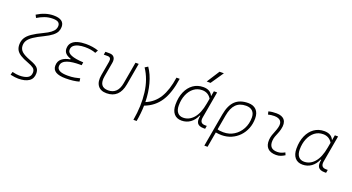

<svg xmlns="http://www.w3.org/2000/svg" viewBox="-60 -1591 4808 2622"><g transform="rotate(20 2344.0 -280.5)"><path d="M236.8 234.4Q213.9 234.4 187.3 231Q160.6 227.5 121.6 219.7L133.8 174.8Q196.8 189.5 234.9 189.5Q312 189.5 355.5 165.8Q398.9 142.1 398.9 85.4Q398.9 44.9 369.4 23.7Q339.8 2.4 286.1 -17.1Q214.4 -43.5 171.9 -70.3Q129.4 -97.2 110.8 -130.4Q92.3 -163.6 92.3 -208Q92.3 -262.7 116.9 -304.9Q141.6 -347.2 197.8 -386Q253.9 -424.8 347.7 -468.8Q411.6 -499 446 -525.6Q480.5 -552.2 493.7 -577.4Q506.8 -602.5 506.8 -627.9Q506.8 -662.1 482.9 -679.7Q459 -697.3 403.8 -697.3Q341.3 -697.3 286.1 -677.2Q231 -657.2 183.1 -627.4L162.1 -668Q280.8 -742.2 399.9 -742.2Q553.7 -742.2 553.7 -632.3Q553.7 -595.2 538.1 -562.5Q522.5 -529.8 481.9 -497.6Q441.4 -465.3 366.7 -429.2Q283.2 -389.2 233.4 -355.7Q183.6 -322.3 161.4 -288.3Q139.2 -254.4 139.2 -212.4Q139.2 -161.1 175.5 -127Q211.9 -92.8 303.7 -58.6Q347.7 -42.5 379.6 -25.4Q411.6 -8.3 428.7 17.1Q445.8 42.5 445.8 84.5Q445.8 159.7 390.6 197Q335.4 234.4 236.8 234.4Z M844.2 9.8Q652.8 9.8 652.8 -105Q652.8 -171.9 698 -208.3Q743.2 -244.6 815.9 -255.9L817.9 -266.1Q715.3 -296.9 715.3 -377Q715.3 -431.6 746.1 -464.6Q776.9 -497.6 829.3 -512.5Q881.8 -527.3 946.8 -527.3Q1047.9 -527.3 1129.4 -499L1106 -456.5Q1042 -482.4 949.7 -482.4Q899.9 -482.4 856.9 -471.9Q814 -461.4 787.8 -438Q761.7 -414.6 761.7 -374.5Q761.7 -289.6 996.1 -278.3L989.3 -234.4H961.4Q913.1 -234.4 866.7 -229.2Q820.3 -224.1 783 -211.2Q745.6 -198.2 723.6 -174.8Q701.7 -151.4 701.7 -115.2Q701.7 -35.2 856 -35.2Q916.5 -35.2 958 -43Q999.5 -50.8 1032.2 -59.6L1038.6 -13.7Q958.5 9.8 844.2 9.8Z M1437 9.8Q1349.1 9.8 1309.8 -45.9Q1270.5 -101.6 1288.1 -200.2L1324.2 -405.3Q1335.9 -473.6 1281.2 -473.6H1223.6L1231.4 -517.6H1292Q1338.9 -517.6 1359.9 -488Q1380.9 -458.5 1371.1 -405.3L1335 -200.2Q1306.2 -35.2 1444.8 -35.2Q1584 -35.2 1612.8 -200.2L1668.5 -517.6H1715.3L1659.7 -200.2Q1622.6 9.8 1437 9.8Z M1908.2 224.6Q1946.3 8.8 1922.6 -177.5Q1898.9 -363.8 1807.1 -500.5L1850.1 -527.3Q1911.1 -438.5 1943.6 -317.9Q1976.1 -197.3 1979 -58.6Q2100.6 -108.4 2168.7 -219.7Q2236.8 -331.1 2264.2 -517.6H2311Q2280.3 -304.2 2200.9 -182.1Q2121.6 -60.1 1979 -6.8Q1976.6 106.9 1955.1 224.6Z M2794.9 -444.3 2808.1 -517.6H2855L2787.1 -131.8Q2770.5 -40 2853.5 -40H2878.4L2870.6 4.9H2847.2Q2780.3 4.9 2756.1 -30.3Q2731.9 -65.4 2747.6 -139.6H2739.3Q2708.5 -67.9 2653.6 -28.8Q2598.6 10.3 2527.8 10.3Q2455.6 10.3 2416.3 -36.9Q2377 -84 2377 -169.4Q2377 -275.4 2411.9 -354.7Q2446.8 -434.1 2509.3 -478.3Q2571.8 -522.5 2655.8 -522.5Q2757.3 -522.5 2792.5 -444.3ZM2654.3 -477.5Q2585 -477.5 2533.2 -437.5Q2481.4 -397.5 2452.4 -328.4Q2423.3 -259.3 2423.3 -171.9Q2423.3 -106 2452.9 -70.3Q2482.4 -34.7 2535.2 -34.7Q2621.1 -34.7 2684.6 -107.2Q2748 -179.7 2773.9 -325.7L2787.6 -401.9Q2741.7 -477.5 2654.3 -477.5ZM2669.9 -609.4 2789.1 -794.9H2852.1L2725.6 -609.4Z M3305.7 -527.3Q3381.3 -527.3 3423.1 -484.1Q3464.8 -440.9 3464.8 -361.3Q3464.8 -282.2 3438 -214.6Q3411.1 -147 3363 -96.7Q3314.9 -46.4 3250.2 -18.3Q3185.5 9.8 3109.4 9.8Q3087.9 9.8 3067.1 7.6Q3046.4 5.4 3024.9 2L2985.8 224.6H2939L3024.4 -260.3Q3048.8 -397.5 3116.9 -462.4Q3185.1 -527.3 3305.7 -527.3ZM3033.2 -46.4Q3061.5 -35.2 3120.1 -35.2Q3205.1 -35.2 3272.5 -77.4Q3339.8 -119.6 3378.9 -192.4Q3418 -265.1 3418 -356.4Q3418 -416.5 3384.8 -449.5Q3351.6 -482.4 3291 -482.4Q3198.2 -482.4 3144.5 -428.2Q3090.8 -374 3070.8 -259.3Z M4010.7 -66.9 4025.9 -31.2Q3999 -14.2 3969.5 -2.2Q3939.9 9.8 3901.4 9.8Q3818.8 9.8 3778.3 -31.7Q3737.8 -73.2 3742.7 -153.3Q3745.1 -189.9 3756.8 -224.4Q3768.6 -258.8 3782.2 -291.5Q3795.9 -324.2 3803.2 -355Q3819.3 -417.5 3792.2 -450Q3765.1 -482.4 3700.2 -482.4Q3653.8 -482.4 3610.8 -471.2L3600.6 -513.7Q3629.4 -522 3658.2 -524.7Q3687 -527.3 3715.8 -527.3Q3798.8 -527.3 3834.2 -480.7Q3869.6 -434.1 3847.7 -345.2Q3839.4 -310.5 3826.4 -280.5Q3813.5 -250.5 3802.7 -221.2Q3792 -191.9 3789.6 -157.7Q3781.2 -35.2 3900.9 -35.2Q3931.6 -35.2 3955.1 -42.5Q3978.5 -49.8 4010.7 -66.9Z M4552.7 -444.3 4565.9 -517.6H4612.8L4544.9 -131.8Q4528.3 -40 4611.3 -40H4636.2L4628.4 4.9H4605Q4538.1 4.9 4513.9 -30.3Q4489.7 -65.4 4505.4 -139.6H4497.1Q4466.3 -67.9 4411.4 -28.8Q4356.4 10.3 4285.6 10.3Q4213.4 10.3 4174.1 -36.9Q4134.8 -84 4134.8 -169.4Q4134.8 -275.4 4169.7 -354.7Q4204.6 -434.1 4267.1 -478.3Q4329.6 -522.5 4413.6 -522.5Q4515.1 -522.5 4550.3 -444.3ZM4412.1 -477.5Q4342.8 -477.5 4291 -437.5Q4239.3 -397.5 4210.2 -328.4Q4181.2 -259.3 4181.2 -171.9Q4181.2 -106 4210.7 -70.3Q4240.2 -34.7 4293 -34.7Q4378.9 -34.7 4442.4 -107.2Q4505.9 -179.7 4531.7 -325.7L4545.4 -401.9Q4499.5 -477.5 4412.1 -477.5Z"/></g></svg>

Font: Cascadia Mono PL ExtraLight
Style: Italic
Weight: 200
Italic angle: -10°
Monospace: yes
Designer: Aaron Bell
Foundry: Saja Typeworks
Version: Version 2404.023; ttfautohint (v1.8.4)